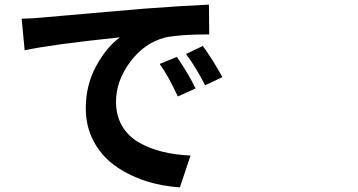

<svg xmlns="http://www.w3.org/2000/svg" viewBox="-20 -764 1540 825"><path d="M740.2 -519.5Q794.9 -438.5 820.3 -383.8L744.1 -349.6Q704.1 -436.5 666 -489.3ZM851.6 -566.4Q895.5 -505.9 935.5 -432.6L861.3 -397.5Q823.2 -472.7 779.3 -532.2ZM73.2 -683.6Q127 -684.6 169.9 -689.5Q206.1 -692.4 270.5 -698.2Q335 -704.1 432.1 -712.4Q529.3 -720.7 597.7 -726.6Q764.6 -739.3 877.9 -744.1L878.9 -616.2Q750 -616.2 688.5 -602.5Q599.6 -579.1 539.1 -497.6Q478.5 -416 478.5 -326.2Q478.5 -267.6 504.4 -223.1Q530.3 -178.7 576.2 -152.3Q622.1 -126 677.2 -112.3Q732.4 -98.6 798.8 -95.7L752.9 41Q672.9 36.1 601.6 12.2Q530.3 -11.7 473.1 -52.7Q416 -93.8 382.3 -157.2Q348.6 -220.7 348.6 -298.8Q348.6 -397.5 392.6 -479Q436.5 -560.5 495.1 -603.5Q203.1 -573.2 85.9 -547.9Z"/></svg>

Font: Bpmf Zihi Sans Bold
Style: Bold
Weight: 700
Foundry: But Ko
Version: Version 1.320